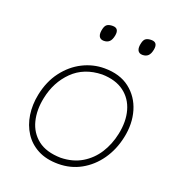

<svg xmlns="http://www.w3.org/2000/svg" viewBox="-131 -817 859 932"><g transform="rotate(20 298.5 -351.0)"><path d="M272 9Q210.5 9 166.5 -14.2Q122.5 -37.5 96.8 -77.5Q71 -117.5 63.5 -168Q56 -218.5 67 -273Q82 -346.5 121.2 -398.2Q160.5 -450 214 -477Q267.5 -504 326 -504Q406 -504 457 -464.5Q508 -425 527 -360.8Q546 -296.5 530 -222Q515.5 -154 479 -102Q442.5 -50 389.5 -20.5Q336.5 9 272 9ZM274 -23Q336.5 -24.5 382.5 -52Q428.5 -79.5 457.8 -125.2Q487 -171 499 -228Q513.5 -296 498.2 -350.8Q483 -405.5 439.5 -438Q396 -470.5 326 -472Q233 -470 174.5 -412.5Q116 -355 98 -267Q84.5 -202.5 98.2 -147.5Q112 -92.5 155.2 -58.5Q198.5 -24.5 274 -23ZM476 -628Q458 -628 451.2 -641.8Q444.5 -655.5 451 -681Q455.5 -699 465.8 -705Q476 -711 493 -711Q527.5 -711 520 -671Q515.5 -648 504.8 -638Q494 -628 476 -628ZM276 -628Q258 -628 251.2 -641.8Q244.5 -655.5 251 -681Q255.5 -699 265.8 -705Q276 -711 293 -711Q327.5 -711 320 -671Q315.5 -648 304.8 -638Q294 -628 276 -628Z"/></g></svg>

Font: Commissioner Flair Thin
Style: Italic
Weight: 100
Italic angle: -12°
Designer: Kostas Bartsokas
Foundry: Kostas Bartsokas
Version: Version 1.000; ttfautohint (v1.8.3)